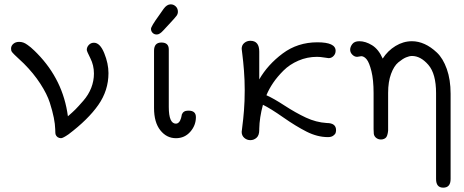

<svg xmlns="http://www.w3.org/2000/svg" viewBox="-20 -632 2140 885"><path d="M31 -408Q31 -421 41.5 -430Q52 -439 68 -439Q78 -439 87 -436Q96 -433 107 -425Q118 -417 122 -413.5Q126 -410 139 -398L152 -385Q271 -263 293 -96Q315 -115 327.5 -127.5Q340 -140 364 -167.5Q388 -195 400.5 -227Q413 -259 413 -293Q413 -331 396.5 -363.5Q380 -396 380 -402Q380 -415 389.5 -425Q399 -435 413 -435Q441 -435 460.5 -387Q480 -339 480 -295Q480 -215 433 -148Q386 -81 296 -13Q270 5 261 5Q242 4 236 -13Q235 -15 234.5 -37Q234 -59 228 -89.5Q222 -120 209.5 -159Q197 -198 166 -246Q135 -294 90 -339Q77 -351 64.5 -363Q52 -375 47 -379.5Q42 -384 37.5 -389.5Q33 -395 32 -398.5Q31 -402 31 -408Z M713 -561Q726 -580 734 -591Q749 -612 767 -612Q780 -612 790 -602.5Q800 -593 800 -578Q800 -568 794 -559.5Q788 -551 759 -520Q743 -503 733 -492Q716 -473 703 -473H702Q691 -473 683.5 -480.5Q676 -488 676 -499Q676 -510 713 -561ZM690 -134V-398Q690 -436 724 -436Q758 -436 758 -404V-139Q758 -62 791 -62Q797 -62 802 -66Q807 -70 810 -76Q813 -82 814.5 -87.5Q816 -93 817 -98L818 -104Q825 -122 847 -122H849Q883 -122 883 -92Q883 -54 857 -24.5Q831 5 791 5Q748 5 719 -31.5Q690 -68 690 -134Z M1094 -24Q1094 -29 1097.5 -54Q1101 -79 1104.5 -122Q1108 -165 1108 -216Q1108 -263 1104.5 -307Q1101 -351 1097.5 -377.5Q1094 -404 1094 -407Q1094 -424 1106 -434Q1118 -444 1134 -444Q1175 -444 1175 -394V-266Q1214 -334 1283 -385.5Q1352 -437 1443 -437Q1527 -437 1527 -398Q1527 -384 1517.5 -374Q1508 -364 1495 -364Q1491 -364 1473.5 -367Q1456 -370 1441 -370Q1396 -370 1355.5 -352.5Q1315 -335 1286.5 -306.5Q1258 -278 1239 -250Q1220 -222 1208 -193Q1240 -179 1291.5 -145.5Q1343 -112 1390 -90Q1437 -68 1486 -65Q1529 -65 1529 -32Q1529 -26 1527 -19.5Q1525 -13 1516 -6.5Q1507 0 1492 0Q1443 0 1393.5 -25Q1344 -50 1285.5 -91Q1227 -132 1192 -149Q1176 -90 1175 -38V-33Q1175 -8 1162.5 3Q1150 14 1134 14Q1118 14 1106 3.5Q1094 -7 1094 -24Z M1636 -442Q1665 -442 1695 -423.5Q1725 -405 1744 -362Q1767 -398 1803 -420Q1839 -442 1879 -442Q1908 -442 1937 -429Q1966 -416 1994 -389.5Q2022 -363 2039.5 -314Q2057 -265 2057 -200V193Q2057 233 2023 233Q1990 233 1990 193V-203Q1990 -292 1954.5 -333Q1919 -374 1879 -374Q1867 -374 1851.5 -367.5Q1836 -361 1816 -344.5Q1796 -328 1782.5 -291.5Q1769 -255 1769 -204V-36V-30Q1768 -23 1767.5 -19Q1767 -15 1765 -9Q1763 -3 1760 1Q1757 5 1750.5 8Q1744 11 1736 11Q1724 11 1714.5 4Q1705 -3 1703 -15Q1702 -22 1702 -37V-203Q1702 -264 1692 -304Q1682 -344 1670 -358.5Q1658 -373 1645 -373Q1642 -373 1636 -371.5Q1630 -370 1626 -370Q1614 -370 1604 -380Q1594 -390 1594 -403Q1594 -416 1604 -429Q1614 -442 1636 -442Z"/></svg>

Font: CMU Typewriter Text
Style: Regular
Weight: 500
Monospace: yes
Version: Version 0.7.0